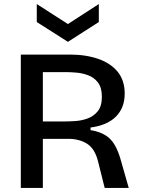

<svg xmlns="http://www.w3.org/2000/svg" viewBox="-20 -930 702 950"><path d="M83 0V-660H325Q405 -660 466.5 -638.5Q528 -617 562.5 -574.5Q597 -532 597 -467Q597 -397 554 -353.5Q511 -310 428 -299V-286Q486 -277 520 -247Q554 -217 575 -147L617 0H498L465 -132Q449 -195 410.5 -219Q372 -243 319 -243H192V0ZM192 -329H297Q320 -329 352 -331Q384 -333 414 -344Q444 -355 464 -380Q484 -405 484 -451Q484 -497 464.5 -522Q445 -547 416.5 -557.5Q388 -568 359.5 -570.5Q331 -573 314 -573H192ZM162 -910 316 -811 469 -910V-821L316 -723L162 -821Z"/></svg>

Font: Bricolage Grotesque 10pt Medium
Style: Regular
Weight: 500
Designer: Mathieu Triay
Foundry: Atelier Triay
Version: Version 1.000; ttfautohint (v1.8.4.7-5d5b);gftools[0.9.32]